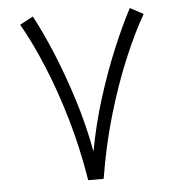

<svg xmlns="http://www.w3.org/2000/svg" viewBox="-48 -680 670 726"><g transform="rotate(-5 287.0 -317.5)"><path d="M257.8 0Q237.8 -124 204.8 -236.6Q171.9 -349.1 132.3 -443.8Q92.8 -538.6 52.7 -607.9L103 -634.8Q135.3 -575.2 170.7 -490.5Q206.1 -405.8 237.3 -306.9Q268.6 -208 287.1 -106.4Q305.7 -208 336.9 -306.9Q368.2 -405.8 403.8 -490.5Q439.5 -575.2 471.2 -634.8L521.5 -607.9Q481.4 -538.6 441.9 -443.8Q402.3 -349.1 369.4 -236.6Q336.4 -124 316.4 0Z"/></g></svg>

Font: Vazirmatn FD ExtraLight
Style: Regular
Weight: 200
Designer: Saber Rastikerdar
Foundry: Saber Rastikerdar
Version: Version 33.003